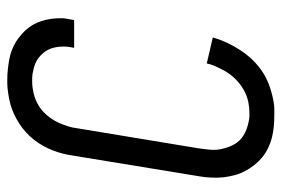

<svg xmlns="http://www.w3.org/2000/svg" viewBox="-146 -638 791 540"><g transform="rotate(90 250.0 -367.5)"><path d="M203 8Q189 8 175 6.5Q161 5 147 2.5Q133 0 120 -5Q107 -10 96 -17Q85 -24 75 -33Q65 -42 57 -52.5Q49 -63 43.5 -75.5Q38 -88 35 -101.5Q32 -115 31 -131.5Q30 -148 32 -158L36 -180H114L113 -174Q110 -160 110.5 -145.5Q111 -131 115 -118Q119 -105 127.5 -94.5Q136 -84 146.5 -77Q157 -70 173 -66Q189 -62 198 -62H210Q224 -62 239.5 -65.5Q255 -69 269 -76Q283 -83 294.5 -94Q306 -105 314.5 -118Q323 -131 329.5 -148Q336 -165 338 -175L397 -532Q398 -542 399.5 -552.5Q401 -563 401 -573Q401 -583 399 -592.5Q397 -602 394 -611Q391 -620 386.5 -628.5Q382 -637 375.5 -644Q369 -651 361 -656Q353 -661 344 -664.5Q335 -668 323.5 -670.5Q312 -673 306 -673H297Q282 -673 267 -670Q252 -667 238 -660Q224 -653 211.5 -642.5Q199 -632 189.5 -619.5Q180 -607 172 -590.5Q164 -574 161 -565L158 -553L85 -570Q91 -592 101.5 -613.5Q112 -635 125.5 -654.5Q139 -674 157 -690.5Q175 -707 195.5 -718Q216 -729 243 -736Q270 -743 285 -743H303Q320 -743 336 -741.5Q352 -740 367.5 -736Q383 -732 397 -725Q411 -718 422.5 -708.5Q434 -699 443.5 -687Q453 -675 460.5 -661Q468 -647 472 -632Q476 -617 478 -601Q480 -585 479 -566Q478 -547 476 -536L417 -176Q415 -162 411.5 -148Q408 -134 402.5 -120Q397 -106 389.5 -92.5Q382 -79 372.5 -67Q363 -55 351.5 -44.5Q340 -34 327.5 -26Q315 -18 301.5 -11.5Q288 -5 273.5 -1Q259 3 242 5.5Q225 8 215 8Z"/></g></svg>

Font: Iosevka Custom
Style: Italic
Weight: 400
Italic angle: -9°
Monospace: yes
Designer: Belleve Invis
Foundry: Belleve Invis
Version: Version 30.3.3; ttfautohint (v1.8.3)